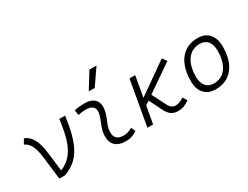

<svg xmlns="http://www.w3.org/2000/svg" viewBox="-72 -1354 2487 1924"><g transform="rotate(-30 1172.0 -392.5)"><path d="M195.3 0 164.6 -257.8Q153.8 -351.1 128.2 -402.6Q102.5 -454.1 57.6 -472.7L89.8 -527.3Q148.4 -505.4 181.2 -444.1Q213.9 -382.8 226.1 -278.8L252.4 -61Q327.6 -92.8 375 -149.4Q422.4 -206.1 450.2 -295.7Q478 -385.3 494.1 -517.6H561.5Q545.4 -400.9 522.5 -314.9Q499.5 -229 465.1 -168Q430.7 -106.9 381.1 -66.4Q331.5 -25.9 263.2 0H203.1L204.6 -2Z M1073.2 -81.1 1094.7 -31.2Q1066.9 -14.2 1036.1 -2.2Q1005.4 9.8 965.3 9.8Q880.9 9.8 839.4 -31.7Q797.9 -73.2 802.7 -153.3Q805.2 -189.9 816.9 -224.6Q828.6 -259.3 842.5 -292Q856.4 -324.7 863.8 -355Q877.9 -410.2 853.5 -438.5Q829.1 -466.8 770.5 -466.8Q724.1 -466.8 681.2 -455.6L670.9 -513.7Q699.7 -522 728.5 -524.7Q757.3 -527.3 786.1 -527.3Q875 -527.3 912.4 -480.7Q949.7 -434.1 927.7 -345.2Q919.4 -310.5 906.5 -280.5Q893.6 -250.5 882.6 -221.2Q871.6 -191.9 869.1 -157.7Q861.8 -51.3 971.2 -51.3Q1000 -51.3 1021.7 -58.1Q1043.5 -64.9 1073.2 -81.1ZM887.7 -609.4 1002.4 -794.9H1084.5L957 -609.4Z M1214.8 0 1306.2 -517.6H1372.1L1330.1 -279.3L1687 -530.3L1722.7 -479.5L1414.1 -266.6L1493.2 -111.3Q1510.3 -77.1 1529.1 -64.2Q1547.9 -51.3 1572.3 -51.3Q1596.7 -51.3 1619.1 -59.6Q1641.6 -67.9 1669.4 -87.4L1699.7 -37.6Q1664.1 -12.2 1633.1 -1.2Q1602.1 9.8 1564.9 9.8Q1522 9.8 1491 -10.7Q1460 -31.2 1433.6 -84L1360.8 -230L1315.9 -199.2L1280.8 0Z M2002.9 9.8Q1918.9 9.8 1871.8 -41.5Q1824.7 -92.8 1824.7 -184.1Q1824.7 -346.2 1897 -436.8Q1969.2 -527.3 2097.7 -527.3Q2181.6 -527.3 2228.8 -474.9Q2275.9 -422.4 2275.9 -328.6Q2275.9 -168.9 2203.6 -79.6Q2131.3 9.8 2002.9 9.8ZM2015.6 -50.8Q2107.4 -50.8 2158.7 -122.1Q2210 -193.4 2210 -320.3Q2210 -389.2 2178.2 -427.7Q2146.5 -466.3 2088.9 -466.3Q1996.1 -466.3 1943.6 -395.3Q1891.1 -324.2 1891.1 -197.3Q1891.1 -128.4 1923.8 -89.6Q1956.5 -50.8 2015.6 -50.8Z"/></g></svg>

Font: Cascadia Code Light
Style: Italic
Weight: 300
Italic angle: -10°
Monospace: yes
Designer: Aaron Bell
Foundry: Saja Typeworks
Version: Version 2404.023; ttfautohint (v1.8.4)